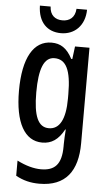

<svg xmlns="http://www.w3.org/2000/svg" viewBox="-64 -883 601 1071"><g transform="rotate(5 236.5 -348.0)"><path d="M379 -843H320C317 -794 287 -772 247 -772C206 -772 177 -795 175 -843H115C117 -749 169 -700 245 -700C322 -700 378 -755 379 -843ZM198 -643C98 -643 40 -545 40 -360C40 -182 95 -83 194 -83C246 -83 284 -108 316 -167H319C317 -138 315 -109 315 -85V-72C315 30 276 66 200 66C161 66 115 54 66 29V114C108 137 149 147 198 147C345 147 411 58 411 -98V-633H330L321 -562H315C284 -621 248 -643 198 -643ZM222 -558C286 -558 316 -501 316 -365V-340C316 -222 283 -166 224 -166C164 -166 137 -226 137 -359C137 -491 163 -558 222 -558Z"/></g></svg>

Font: Noto Sans Kannada UI ExtraCondensed Medium
Style: Regular
Weight: 500
Width: 2
Designer: Jelle Bosma - Monotype Design Team
Foundry: Monotype Imaging Inc.
Version: Version 2.005